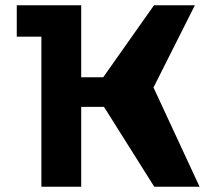

<svg xmlns="http://www.w3.org/2000/svg" viewBox="-20 -713 831 733"><path d="M44 -573V-693H290V-418H374L568 -693H724L566 -379L742 0H569L377 -305H290V0H138V-573Z"/></svg>

Font: Fix15 Mono
Style: Bold
Weight: 700
Designer: Carrois Corporate & Edenspiekermann AG
Foundry: Carrois Corporate GbR & Edenspiekermann AG
Version: Version 3.206